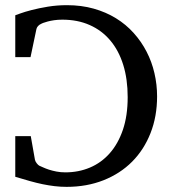

<svg xmlns="http://www.w3.org/2000/svg" viewBox="-20 -707 667 743"><path d="M587.9 -334Q587.9 -256.3 562.5 -191.9Q537.1 -127.4 491.2 -81.3Q445.3 -35.2 380.6 -9.5Q315.9 16.1 237.8 16.1Q213.9 16.1 191.4 13.4Q168.9 10.7 145.3 5.9Q121.6 1 95.7 -6.3Q69.8 -13.7 39.1 -22.9V-180.2H99.1L115.2 -88.9Q116.7 -82 122.1 -75.2Q127.4 -68.4 131.8 -65.9Q137.7 -63.5 147.2 -59.1Q156.7 -54.7 169.4 -50.5Q182.1 -46.4 198.2 -43.2Q214.4 -40 232.9 -40Q284.2 -40 328.1 -58.6Q372.1 -77.1 404.5 -113.8Q437 -150.4 455.6 -204.8Q474.1 -259.3 474.1 -331.1Q474.1 -400.9 456.8 -456.3Q439.5 -511.7 406.7 -550.5Q374 -589.4 327.1 -610.1Q280.3 -630.9 221.2 -630.9Q203.6 -630.9 189 -628.7Q174.3 -626.5 163.6 -623.5Q152.8 -620.6 146.7 -618.2Q140.6 -615.7 140.1 -615.2Q132.3 -611.8 127.4 -606.4Q122.6 -601.1 121.1 -595.2L98.1 -485.8H39.1V-647.9Q41 -648.4 58.1 -654.8Q75.2 -661.1 102.5 -668.2Q129.9 -675.3 165.3 -681.2Q200.7 -687 238.8 -687Q294.9 -687 342.5 -673.6Q390.1 -660.2 429 -636.2Q467.8 -612.3 497.3 -579.3Q526.9 -546.4 547.1 -507.3Q567.4 -468.3 577.6 -424.1Q587.9 -379.9 587.9 -334Z"/></svg>

Font: Charis SIL Am
Style: Regular
Weight: 400
Foundry: SIL International
Version: Version 5.000